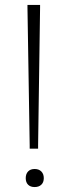

<svg xmlns="http://www.w3.org/2000/svg" viewBox="-20 -760 275 776"><path d="M120 -4Q103 -4 93.5 -13.5Q84 -23 84 -40Q84 -57 93.5 -67Q103 -77 120 -77Q137 -77 147 -67Q157 -57 157 -40Q157 -23 147 -13.5Q137 -4 120 -4ZM100 -173 91 -730V-740H142V-730L134 -173V-159H100Z"/></svg>

Font: Encode Sans Normal
Style: ExtraLight
Weight: 200
Designer: Pablo Impallari, Andres Torresi
Foundry: Pablo Impallari, Andres Torresi
Version: Version 1.000; ttfautohint (v1.00) -l 8 -r 50 -G 200 -x 14 -